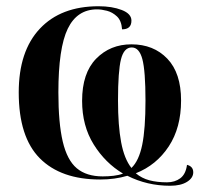

<svg xmlns="http://www.w3.org/2000/svg" viewBox="-20 -565 661 615"><path d="M525 30Q451 30 388 -2Q348 10 301 10Q175 10 107.5 -58Q40 -126 40 -269Q40 -401 107.5 -473Q175 -545 296 -545Q339 -545 370 -533Q401 -521 401 -499Q401 -471 371 -471Q369 -499 354.5 -512.5Q340 -526 322.5 -530.5Q305 -535 291 -535Q227 -535 197 -473Q167 -411 167 -269Q167 -171 181 -111.5Q195 -52 226 -26Q257 0 309 0Q327 0 344 -2Q361 -4 374 -9Q317 -43 280 -102.5Q243 -162 243 -242Q243 -331 288 -377Q333 -423 401 -423Q472 -423 516 -377Q560 -331 560 -243Q560 -156 520.5 -96Q481 -36 415 -10Q434 6 458.5 12.5Q483 19 515 19Q540 19 557.5 6Q575 -7 579 -37Q599 -32 599 -13Q599 5 579 17.5Q559 30 525 30ZM401 -27Q425 -50 435.5 -101Q446 -152 446 -243Q446 -338 436 -375.5Q426 -413 402 -413Q377 -413 367.5 -375Q358 -337 358 -243Q358 -163 368 -109.5Q378 -56 401 -27Z"/></svg>

Font: Noto Serif Display Condensed
Style: Bold
Weight: 700
Width: 3
Designer: Monotype Design Team
Foundry: Monotype Imaging Inc.
Version: Version 2.009